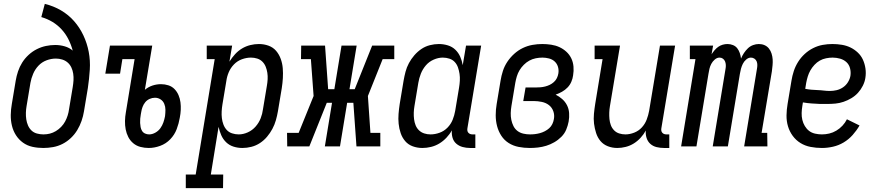

<svg xmlns="http://www.w3.org/2000/svg" viewBox="-20 -755 4540 990"><path d="M203 8Q174 8 147 2Q120 -4 98.5 -19.5Q77 -35 62.5 -57.5Q48 -80 41.5 -107Q35 -134 35.5 -162.5Q36 -191 41 -219L61 -339Q65 -363 73 -387Q81 -411 94.5 -432.5Q108 -454 127.5 -472Q147 -490 170 -501.5Q193 -513 217 -518Q241 -523 265 -523Q290 -523 314 -516Q338 -509 355 -494Q347 -524 333 -552Q319 -580 298 -603Q277 -626 250.5 -642Q224 -658 193 -667L211 -735Q256 -724 294.5 -701.5Q333 -679 362 -646Q391 -613 410 -572.5Q429 -532 437.5 -487.5Q446 -443 443 -395.5Q440 -348 433 -301L413 -181Q409 -156 400.5 -131.5Q392 -107 378.5 -84.5Q365 -62 345.5 -43.5Q326 -25 302.5 -13Q279 -1 253.5 3.5Q228 8 203 8ZM204 -62Q221 -62 237 -66Q253 -70 268 -79Q283 -88 295.5 -101Q308 -114 316 -129Q324 -144 329 -160Q334 -176 336 -192L355 -306Q358 -324 359 -341Q360 -358 357.5 -375Q355 -392 348 -407Q341 -422 329 -432.5Q317 -443 301 -448Q285 -453 268 -453Q244 -453 220 -444Q196 -435 178.5 -416.5Q161 -398 151 -374.5Q141 -351 137 -328L117 -208Q114 -191 113.5 -173.5Q113 -156 115.5 -139.5Q118 -123 124.5 -108Q131 -93 142.5 -82Q154 -71 170.5 -66.5Q187 -62 204 -62Z M747 8Q725 8 704 2.5Q683 -3 667 -16.5Q651 -30 641.5 -48.5Q632 -67 628 -88Q624 -109 624.5 -131.5Q625 -154 629 -176L674 -450H611L599 -375H523L547 -520H765L727 -292Q745 -307 766.5 -314Q788 -321 810 -321Q830 -321 848.5 -315Q867 -309 880 -295.5Q893 -282 900.5 -264.5Q908 -247 910.5 -227.5Q913 -208 912 -188Q911 -168 907 -148Q902 -118 891 -89Q880 -60 858 -37Q836 -14 806 -3Q776 8 747 8ZM749 -62Q765 -62 781 -71Q797 -80 807 -94Q817 -108 822.5 -124Q828 -140 831 -156Q833 -173 833 -189Q833 -205 827 -219.5Q821 -234 808 -242.5Q795 -251 779 -251Q765 -251 751.5 -245Q738 -239 729 -228Q720 -217 715 -203.5Q710 -190 708 -176L706 -165Q704 -154 703 -143Q702 -132 702.5 -121Q703 -110 705 -99.5Q707 -89 712.5 -80Q718 -71 728 -66.5Q738 -62 749 -62Z M938 215V145H989L1087 -450H1046V-520H1177L1163 -437Q1176 -458 1192 -475.5Q1208 -493 1228 -505Q1248 -517 1270.5 -522.5Q1293 -528 1315 -528Q1341 -528 1364.5 -519.5Q1388 -511 1403.5 -493Q1419 -475 1427.5 -451.5Q1436 -428 1438 -403Q1440 -378 1438.5 -352.5Q1437 -327 1433 -301L1413 -181Q1409 -158 1402.5 -135Q1396 -112 1384.5 -90.5Q1373 -69 1357 -50Q1341 -31 1320.5 -17.5Q1300 -4 1276.5 2Q1253 8 1230 8Q1206 8 1184 1Q1162 -6 1146 -21.5Q1130 -37 1121 -57.5Q1112 -78 1107 -101L1067 145H1131L1130 215ZM1211 -62Q1234 -62 1257.5 -72.5Q1281 -83 1298 -102.5Q1315 -122 1324 -145Q1333 -168 1336 -192L1356 -312Q1359 -329 1360 -346Q1361 -363 1358.5 -379.5Q1356 -396 1350 -411Q1344 -426 1333 -437Q1322 -448 1306.5 -453Q1291 -458 1274 -458Q1251 -458 1227.5 -449.5Q1204 -441 1186.5 -423Q1169 -405 1159.5 -382.5Q1150 -360 1147 -337L1127 -217Q1124 -199 1123 -181Q1122 -163 1124 -146Q1126 -129 1132 -113Q1138 -97 1149 -85Q1160 -73 1176.5 -67.5Q1193 -62 1211 -62Z M1461 0 1460 -70H1520L1597 -260L1583 -450H1532L1533 -520H1656L1672 -295H1704L1741 -520H1819L1782 -295H1809L1899 -520H2013V-450H1953L1877 -260L1890 -70H1941V0H1818L1802 -225H1770L1733 0H1655L1692 -225H1665L1575 0Z M2158 8Q2132 8 2108.5 -0.5Q2085 -9 2069.5 -27Q2054 -45 2046 -68.5Q2038 -92 2035.5 -117Q2033 -142 2035 -167.5Q2037 -193 2041 -219L2061 -339Q2065 -362 2071 -385Q2077 -408 2088.5 -429.5Q2100 -451 2116.5 -470Q2133 -489 2153 -502.5Q2173 -516 2196.5 -522Q2220 -528 2243 -528Q2267 -528 2289.5 -521Q2312 -514 2328 -498.5Q2344 -483 2353 -462.5Q2362 -442 2366 -419L2383 -520H2461L2390 -93Q2389 -87 2390 -81Q2391 -75 2395 -70.5Q2399 -66 2404.5 -64Q2410 -62 2416 -62H2431V8H2404Q2384 8 2365.5 3Q2347 -2 2333 -14Q2319 -26 2313.5 -44.5Q2308 -63 2310 -83Q2299 -63 2282 -45Q2265 -27 2245 -15Q2225 -3 2202.5 2.5Q2180 8 2158 8ZM2200 -62Q2223 -62 2246.5 -70.5Q2270 -79 2287.5 -97Q2305 -115 2314 -137.5Q2323 -160 2327 -183L2347 -303Q2350 -321 2351 -339Q2352 -357 2349.5 -374Q2347 -391 2341.5 -407Q2336 -423 2325 -435Q2314 -447 2297.5 -452.5Q2281 -458 2263 -458Q2240 -458 2216 -447.5Q2192 -437 2175.5 -417.5Q2159 -398 2150 -375Q2141 -352 2137 -328L2117 -208Q2114 -191 2113.5 -174Q2113 -157 2115 -140.5Q2117 -124 2123 -109Q2129 -94 2140.5 -83Q2152 -72 2167.5 -67Q2183 -62 2200 -62Z M2712 8Q2682 8 2654 2.5Q2626 -3 2603 -17.5Q2580 -32 2565 -55Q2550 -78 2543 -105Q2536 -132 2536 -161Q2536 -190 2541 -219L2561 -339Q2565 -364 2573 -389Q2581 -414 2596 -436.5Q2611 -459 2631.5 -477.5Q2652 -496 2676 -507.5Q2700 -519 2725.5 -523.5Q2751 -528 2776 -528Q2799 -528 2822 -524.5Q2845 -521 2864.5 -512Q2884 -503 2900 -488.5Q2916 -474 2925.5 -454.5Q2935 -435 2937 -412Q2939 -389 2935 -366Q2933 -350 2926 -333.5Q2919 -317 2906.5 -304Q2894 -291 2878 -282Q2862 -273 2845 -267Q2863 -258 2878.5 -244.5Q2894 -231 2903.5 -212.5Q2913 -194 2914.5 -172Q2916 -150 2912 -128Q2908 -107 2899.5 -86.5Q2891 -66 2874.5 -49.5Q2858 -33 2838 -21.5Q2818 -10 2797 -3.5Q2776 3 2754.5 5.5Q2733 8 2712 8ZM2713 -62Q2726 -62 2738.5 -63.5Q2751 -65 2764 -68.5Q2777 -72 2789.5 -78.5Q2802 -85 2812 -94Q2822 -103 2828 -115.5Q2834 -128 2836 -141Q2840 -162 2833 -181.5Q2826 -201 2810.5 -213Q2795 -225 2774 -229.5Q2753 -234 2732 -234H2678L2690 -304H2744Q2756 -304 2767.5 -305Q2779 -306 2791 -309Q2803 -312 2814.5 -317.5Q2826 -323 2836 -332Q2846 -341 2851.5 -352.5Q2857 -364 2859 -376Q2862 -394 2857 -410.5Q2852 -427 2840 -438Q2828 -449 2811 -453.5Q2794 -458 2777 -458Q2760 -458 2742.5 -454.5Q2725 -451 2709.5 -442.5Q2694 -434 2681 -421Q2668 -408 2659 -393Q2650 -378 2645 -361.5Q2640 -345 2637 -328L2617 -208Q2614 -190 2613.5 -172Q2613 -154 2616.5 -137Q2620 -120 2627.5 -105Q2635 -90 2648 -80Q2661 -70 2678 -66Q2695 -62 2713 -62Z M3163 8Q3137 8 3114 -1Q3091 -10 3076 -28Q3061 -46 3053.5 -69.5Q3046 -93 3043 -117.5Q3040 -142 3042.5 -168Q3045 -194 3049 -219L3087 -450H3046V-520H3177L3125 -208Q3122 -191 3121.5 -174Q3121 -157 3122.5 -141Q3124 -125 3129.5 -110Q3135 -95 3146 -83.5Q3157 -72 3172.5 -67Q3188 -62 3205 -62Q3227 -62 3250 -71Q3273 -80 3289.5 -98Q3306 -116 3314.5 -138.5Q3323 -161 3327 -183L3383 -520H3461L3390 -93Q3389 -87 3390 -81Q3391 -75 3395 -70.5Q3399 -66 3404.5 -64Q3410 -62 3416 -62H3431V8H3404Q3384 8 3365.5 3.5Q3347 -1 3333.5 -13Q3320 -25 3314 -43.5Q3308 -62 3310 -82Q3299 -62 3283 -44.5Q3267 -27 3247.5 -15Q3228 -3 3206 2.5Q3184 8 3163 8Z M3492 0 3566 -450H3537V-520H3657L3649 -475Q3656 -486 3664.5 -496Q3673 -506 3683.5 -513.5Q3694 -521 3706.5 -524.5Q3719 -528 3731 -528Q3746 -528 3759.5 -522.5Q3773 -517 3781.5 -506Q3790 -495 3794.5 -481.5Q3799 -468 3801 -453Q3807 -468 3816 -481.5Q3825 -495 3836.5 -506Q3848 -517 3863 -522.5Q3878 -528 3893 -528Q3909 -528 3922.5 -522Q3936 -516 3945 -504.5Q3954 -493 3958.5 -478.5Q3963 -464 3964 -449Q3965 -434 3963.5 -418.5Q3962 -403 3960 -387L3907 -70H3936L3937 0H3817L3883 -400Q3885 -410 3885 -420Q3885 -430 3881.5 -438.5Q3878 -447 3870 -452.5Q3862 -458 3852 -458Q3839 -458 3827.5 -448Q3816 -438 3810 -425.5Q3804 -413 3800.5 -400Q3797 -387 3795 -374L3733 0H3655L3721 -400Q3723 -410 3722.5 -420Q3722 -430 3718.5 -438.5Q3715 -447 3707.5 -452.5Q3700 -458 3690 -458Q3677 -458 3665.5 -448Q3654 -438 3647.5 -425.5Q3641 -413 3638 -400Q3635 -387 3633 -374L3571 0Z M4218 8Q4188 8 4159.5 2.5Q4131 -3 4107.5 -17.5Q4084 -32 4067.5 -54.5Q4051 -77 4043 -104Q4035 -131 4035.5 -160.5Q4036 -190 4041 -219L4061 -339Q4065 -364 4073 -388.5Q4081 -413 4095 -435.5Q4109 -458 4129 -476.5Q4149 -495 4173 -507Q4197 -519 4222 -523.5Q4247 -528 4272 -528Q4297 -528 4321 -524Q4345 -520 4365.5 -510Q4386 -500 4403 -484Q4420 -468 4429.5 -447Q4439 -426 4442.5 -402Q4446 -378 4442 -353Q4439 -333 4429 -313Q4419 -293 4404 -276.5Q4389 -260 4369.5 -248.5Q4350 -237 4329.5 -230Q4309 -223 4288 -221Q4267 -219 4246 -219H4209Q4187 -220 4165 -221.5Q4143 -223 4120 -227L4117 -208Q4114 -190 4113.5 -172Q4113 -154 4117 -137Q4121 -120 4130 -105Q4139 -90 4152 -80Q4165 -70 4182.5 -66Q4200 -62 4218 -62Q4237 -62 4256 -66.5Q4275 -71 4292.5 -81.5Q4310 -92 4324 -107Q4338 -122 4347 -140L4412 -108Q4397 -82 4376.5 -59Q4356 -36 4330 -20.5Q4304 -5 4275 1.5Q4246 8 4218 8ZM4259 -286Q4276 -286 4293.5 -290Q4311 -294 4326.5 -304.5Q4342 -315 4352 -331Q4362 -347 4365 -364Q4368 -384 4363 -403Q4358 -422 4344.5 -434.5Q4331 -447 4312 -452.5Q4293 -458 4273 -458Q4257 -458 4239.5 -454.5Q4222 -451 4207 -442.5Q4192 -434 4179.5 -420.5Q4167 -407 4158.5 -392Q4150 -377 4145 -360.5Q4140 -344 4137 -328L4132 -297Q4147 -294 4163 -292.5Q4179 -291 4195.5 -290.5Q4212 -290 4227.5 -288Q4243 -286 4259 -286Z"/></svg>

Font: Iosevka Curly Slab
Style: Italic
Weight: 400
Italic angle: -9°
Monospace: yes
Designer: Belleve Invis
Foundry: Belleve Invis
Version: Version 22.1.2; ttfautohint (v1.8.4)